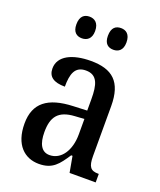

<svg xmlns="http://www.w3.org/2000/svg" viewBox="-140 -835 777 933"><g transform="rotate(20 248.5 -368.5)"><path d="M324 -635C349 -635 372 -649 372 -690C372 -733 349 -747 324 -747C297 -747 276 -733 276 -690C276 -649 297 -635 324 -635ZM161 -635C186 -635 210 -649 210 -690C210 -733 186 -747 161 -747C135 -747 113 -733 113 -690C113 -649 135 -635 161 -635ZM173 10C244 10 270 -27 307 -83H314L329 0H464V-44H461C422 -44 408 -60 408 -116V-374C408 -500 352 -547 241 -547C146 -547 77 -514 77 -449C77 -406 106 -386 164 -386C164 -451 177 -495 234 -495C294 -495 306 -447 306 -373V-314L235 -311C105 -306 41 -257 41 -151C41 -41 99 10 173 10ZM207 -48C165 -48 146 -85 146 -145C146 -223 174 -263 259 -268L307 -271V-191C307 -108 267 -48 207 -48Z"/></g></svg>

Font: Noto Serif Devanagari Condensed Medium
Style: Regular
Weight: 500
Width: 3
Designer: Universal Thirst, Indian Type Foundry and the Monotype Design Team
Foundry: Monotype Imaging Inc.
Version: Version 2.004